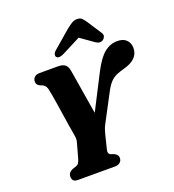

<svg xmlns="http://www.w3.org/2000/svg" viewBox="-163 -1059 1070 1183"><g transform="rotate(-20 372.0 -467.0)"><path d="M433 -40.5Q433 -21 420 -10.5Q407 0 385.5 0H146Q123.5 0 115 -9.2Q106.5 -18.5 106.5 -34.5Q106.5 -62 137 -75L158.5 -82Q171.5 -86 177.8 -94.5Q184 -103 189.5 -121L217 -220Q222 -237 219.5 -255.8Q217 -274.5 213.5 -292.5Q211 -305.5 206.2 -335.5Q201.5 -365.5 195.8 -403.2Q190 -441 184.2 -478.8Q178.5 -516.5 173.2 -546.2Q168 -576 164.5 -589.5Q156.5 -618.5 128 -626Q101 -636 101 -660Q101 -677.5 113.2 -688.8Q125.5 -700 148 -700H267.5Q298 -700 313.2 -688.2Q328.5 -676.5 333.5 -650Q336.5 -633.5 342 -600Q347.5 -566.5 354.5 -523.5Q361.5 -480.5 368.8 -436Q376 -391.5 382.5 -353.5L501 -584.5Q541.5 -662 579.8 -691.8Q618 -721.5 663.5 -721.5Q703 -721.5 723.2 -700.5Q743.5 -679.5 743.5 -648Q743.5 -572.5 642 -546.5Q614 -539 592.5 -529.5Q571 -520 553.2 -502Q535.5 -484 518 -452L421.5 -269.5Q411 -250 406.5 -235.5Q402 -221 398.5 -208.5L375.5 -115.5Q368 -88.5 388.5 -80L409 -73Q423 -65.5 428 -57.8Q433 -50 433 -40.5ZM327.5 -761Q291.5 -742.5 277.5 -758Q272 -764 274.2 -775.8Q276.5 -787.5 292.5 -800.5L404 -896.5Q425 -913 441 -923.2Q457 -933.5 477.5 -933.5Q497.5 -933.5 507.8 -923.2Q518 -913 529.5 -896.5L592 -800.5Q600.5 -787.5 596.2 -775.8Q592 -764 583.5 -758Q560.5 -742.5 534.5 -761L447.5 -822.5Z"/></g></svg>

Font: Fraunces 9pt S050
Style: Bold Italic
Weight: 700
Italic angle: -16°
Version: Version 1.000; ttfautohint (v1.8.3)